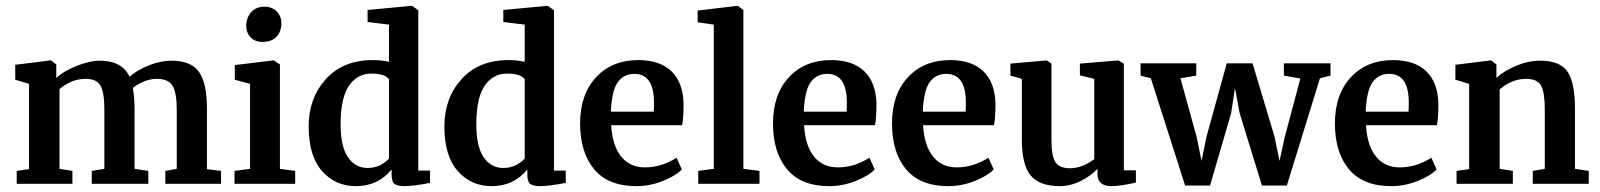

<svg xmlns="http://www.w3.org/2000/svg" viewBox="-20 -627 5458 655"><path d="M37 0V-44L79 -50V-341L32 -355V-406L153 -421H154L172 -407V-361Q196 -384 241 -402Q286 -420 320 -420Q397 -420 422 -365Q446 -387 486.5 -403.5Q527 -420 565 -420Q632 -420 659 -381.5Q686 -343 686 -255V-50L734 -44V0H544V-44L583 -51V-252Q583 -310 569 -334Q555 -358 515 -358Q474 -358 433 -327Q439 -296 439 -254V-51L486 -44V0H293V-44L336 -51V-254Q336 -311 323 -334.5Q310 -358 272 -358Q224 -358 183 -323V-51L227 -44V0Z M780 0V-44L833 -51V-341L781 -355V-405L913 -421H914L935 -407V-51L987 -44V0ZM875 -484Q850 -484 835 -499.5Q820 -515 820 -539Q820 -566 836.5 -585Q853 -604 882 -604Q909 -604 924.5 -587.5Q940 -571 940 -548Q940 -520 923.5 -502Q907 -484 875 -484Z M1194 8Q1124 8 1078.5 -43.5Q1033 -95 1033 -196Q1033 -292 1091.5 -357Q1150 -422 1252 -422Q1282 -422 1307 -416V-543L1234 -552V-593L1383 -607H1386L1407 -592V-45H1447V-3Q1389 8 1360 8Q1336 8 1326 0.5Q1316 -7 1316 -31V-49Q1270 8 1194 8ZM1307 -86V-357Q1292 -376 1247 -376Q1200 -376 1171.5 -336Q1143 -296 1142 -209Q1141 -130 1166 -92Q1191 -54 1234 -54Q1277 -54 1307 -86Z M1657 8Q1587 8 1541.5 -43.5Q1496 -95 1496 -196Q1496 -292 1554.5 -357Q1613 -422 1715 -422Q1745 -422 1770 -416V-543L1697 -552V-593L1846 -607H1849L1870 -592V-45H1910V-3Q1852 8 1823 8Q1799 8 1789 0.5Q1779 -7 1779 -31V-49Q1733 8 1657 8ZM1770 -86V-357Q1755 -376 1710 -376Q1663 -376 1634.5 -336Q1606 -296 1605 -209Q1604 -130 1629 -92Q1654 -54 1697 -54Q1740 -54 1770 -86Z M2151 8Q2055 8 2007 -49.5Q1959 -107 1959 -206Q1959 -305 2013.5 -363.5Q2068 -422 2157 -422Q2231 -422 2270.5 -384Q2310 -346 2312 -274Q2312 -224 2307 -200H2065Q2069 -130 2099 -93Q2129 -56 2180 -56Q2237 -56 2288 -89L2306 -49Q2285 -27 2241 -9.5Q2197 8 2151 8ZM2144 -375Q2108 -375 2087.5 -346.5Q2067 -318 2064 -246H2210Q2211 -254 2211 -277Q2211 -375 2144 -375Z M2362 0V-44L2415 -51V-543L2360 -551V-591L2495 -607H2497L2516 -593V-51L2571 -44V0Z M2809 8Q2713 8 2665 -49.5Q2617 -107 2617 -206Q2617 -305 2671.5 -363.5Q2726 -422 2815 -422Q2889 -422 2928.5 -384Q2968 -346 2970 -274Q2970 -224 2965 -200H2723Q2727 -130 2757 -93Q2787 -56 2838 -56Q2895 -56 2946 -89L2964 -49Q2943 -27 2899 -9.5Q2855 8 2809 8ZM2802 -375Q2766 -375 2745.5 -346.5Q2725 -318 2722 -246H2868Q2869 -254 2869 -277Q2869 -375 2802 -375Z M3215 8Q3119 8 3071 -49.5Q3023 -107 3023 -206Q3023 -305 3077.5 -363.5Q3132 -422 3221 -422Q3295 -422 3334.5 -384Q3374 -346 3376 -274Q3376 -224 3371 -200H3129Q3133 -130 3163 -93Q3193 -56 3244 -56Q3301 -56 3352 -89L3370 -49Q3349 -27 3305 -9.5Q3261 8 3215 8ZM3208 -375Q3172 -375 3151.5 -346.5Q3131 -318 3128 -246H3274Q3275 -254 3275 -277Q3275 -375 3208 -375Z M3772 8Q3724 8 3724 -33V-51Q3703 -28 3667.5 -10Q3632 8 3596 8Q3526 8 3496 -28.5Q3466 -65 3466 -150V-358L3427 -369V-410L3551 -421L3567 -410V-150Q3567 -95 3580.5 -74Q3594 -53 3630 -53Q3671 -53 3713 -84V-358L3664 -370V-410L3795 -421L3814 -410V-46H3855V-4Q3801 8 3772 8Z M4023 6 3906 -360 3871 -369V-411H4061V-369L4007 -360L4062 -161L4079 -78L4096 -161L4165 -411H4253L4328 -161L4345 -78L4363 -160L4416 -359L4360 -369V-411H4519V-369L4483 -360L4370 6H4285L4209 -241L4193 -327L4180 -241L4108 6Z M4726 8Q4630 8 4582 -49.5Q4534 -107 4534 -206Q4534 -305 4588.5 -363.5Q4643 -422 4732 -422Q4806 -422 4845.5 -384Q4885 -346 4887 -274Q4887 -224 4882 -200H4640Q4644 -130 4674 -93Q4704 -56 4755 -56Q4812 -56 4863 -89L4881 -49Q4860 -27 4816 -9.5Q4772 8 4726 8ZM4719 -375Q4683 -375 4662.5 -346.5Q4642 -318 4639 -246H4785Q4786 -254 4786 -277Q4786 -375 4719 -375Z M4949 0V-44L4992 -50V-341L4945 -355V-406L5066 -421H5067L5085 -407V-361Q5110 -385 5152 -402.5Q5194 -420 5235 -420Q5302 -420 5327.5 -382.5Q5353 -345 5353 -254V-51L5400 -44V0H5209V-44L5250 -51V-254Q5250 -311 5237.5 -334.5Q5225 -358 5186 -358Q5138 -358 5096 -322V-51L5141 -44V0Z"/></svg>

Font: Aikya SemiBold
Style: Regular
Weight: 600
Designer: Neelakash Kshetrimayum (Latin subset based on Merriweather by Eben Sorkin)
Foundry: Brand New Type
Version: Version 1.00 b005